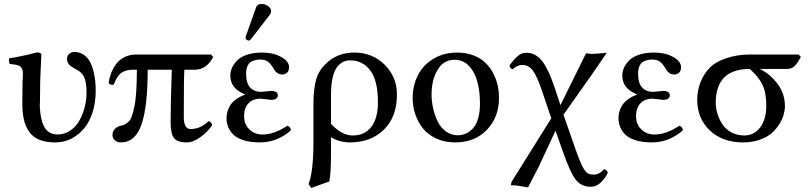

<svg xmlns="http://www.w3.org/2000/svg" viewBox="-20 -703 4046 961"><path d="M459 -249Q459 -189.5 443.4 -140.9Q427.7 -92.3 401.6 -61Q375.5 -29.8 343 -12Q310.5 5.9 274.9 8.8Q269 9.8 255.9 9.8Q209 9.8 176.5 -3.7Q144 -17.1 125.7 -43.7Q107.4 -70.3 99.6 -104.5Q91.8 -138.7 91.8 -185.1Q91.8 -257.8 92.8 -293Q94.2 -306.2 94.2 -317.9V-344.2Q91.3 -362.3 82 -370.1Q71.3 -379.4 28.8 -382.8Q22.9 -400.4 25.9 -411.1Q92.8 -421.4 161.1 -439.9Q171.9 -441.9 174.8 -439Q187 -437.5 187 -429.2Q186 -421.4 186 -407.2Q186 -402.3 184.3 -370.4Q182.6 -338.4 182.1 -320.8Q182.1 -304.7 181.2 -296.9Q181.2 -282.2 180.7 -251Q180.2 -219.7 180.2 -203.1Q179.2 -191.9 179.2 -171.9Q181.6 -105 201.7 -68.1Q221.7 -31.2 267.1 -29.8Q303.2 -29.8 332.3 -49.8Q361.3 -69.8 378.4 -101.3Q395.5 -132.8 404.3 -168Q413.1 -203.1 413.1 -236.8Q413.1 -252.9 412.4 -264.6Q411.6 -276.4 408.9 -291.3Q406.2 -306.2 401.1 -316.9Q396 -327.6 386.5 -337.9Q377 -348.1 363.8 -354Q356.9 -358.9 350.1 -361.8Q344.7 -364.7 331.1 -374Q314.9 -388.7 314.9 -411.1L315.9 -412.1Q315.9 -424.8 326.7 -433.8Q337.4 -442.9 352.1 -442.9Q378.4 -442.9 398.7 -429Q418.9 -415 429.9 -394.8Q440.9 -374.5 447.8 -346.7Q454.6 -318.8 456.8 -295.9Q459 -272.9 459 -249Z M1036.1 -430.2 1046.9 -418Q1033.2 -389.2 1009.5 -371.6Q985.8 -354 955.1 -354H902.8Q899.9 -317.9 899.9 -118.2Q899.9 -57.1 934.1 -57.1Q982.9 -57.1 1023.9 -96.2Q1037.6 -94.7 1042 -77.1Q1022.5 -45.9 985.1 -18.1Q947.8 9.8 915 9.8Q867.7 9.8 850.8 -12Q834 -33.7 834 -91.8Q834 -183.6 839.8 -354H719.2Q719.2 -168.5 688 -79.3Q656.7 9.8 585 9.8Q567.4 9.8 555.2 -0.5Q543 -10.7 543 -28.8Q543 -43.5 553.7 -56.2Q564.5 -68.8 583 -73.2Q596.2 -76.2 603.8 -79.6Q611.3 -83 622.3 -92.8Q633.3 -102.5 639.6 -120.8Q646 -139.2 652.3 -168.5Q658.7 -197.8 661.9 -244.6Q665 -291.5 665 -354H645Q607.4 -354 585.4 -336.9Q563.5 -319.8 549.8 -279.8Q541.5 -276.9 533.2 -280Q524.9 -283.2 523.9 -289.1Q527.3 -313.5 536.1 -336.7Q544.9 -359.9 560.8 -381.8Q576.7 -403.8 603 -417Q629.4 -430.2 663.1 -430.2Z M1113.8 -111.8Q1113.8 -127.4 1117.7 -142.3Q1121.6 -157.2 1131.1 -173.8Q1140.6 -190.4 1159.7 -204.8Q1178.7 -219.2 1206.1 -229V-231Q1169.4 -245.6 1151.1 -268.6Q1132.8 -291.5 1132.8 -326.2Q1132.8 -344.2 1140.9 -362.8Q1148.9 -381.3 1166 -399.4Q1183.1 -417.5 1215.3 -428.7Q1247.6 -439.9 1290 -439.9Q1347.7 -439.9 1387.2 -418Q1426.8 -396 1426.8 -367.2Q1426.8 -347.7 1416.5 -338.9Q1406.2 -330.1 1393.1 -330.1Q1364.3 -330.1 1347.7 -362.8Q1335.9 -382.3 1322 -393.6Q1308.1 -404.8 1283.7 -404.8Q1270.5 -404.8 1260 -402.6Q1249.5 -400.4 1237.5 -394Q1225.6 -387.7 1218.8 -372.3Q1211.9 -356.9 1211.9 -334Q1211.9 -286.1 1232.4 -264.6Q1252.9 -243.2 1286.6 -243.2Q1287.6 -243.2 1311.5 -245.6Q1335.4 -248 1337.9 -248Q1353.5 -248 1362.1 -242.2Q1370.6 -236.3 1370.6 -227.1Q1370.6 -203.1 1336.9 -203.1Q1333.5 -203.1 1312 -206.1Q1290.5 -209 1285.6 -209Q1245.6 -209 1223.6 -185.8Q1201.7 -162.6 1201.7 -121.1Q1201.7 -81.1 1228 -55.4Q1254.4 -29.8 1293.9 -29.8Q1353.5 -29.8 1418.9 -74.2Q1434.6 -67.9 1436 -50.8Q1408.2 -24.9 1367.9 -7.6Q1327.6 9.8 1281.7 9.8Q1233.9 9.8 1199.5 -1Q1165 -11.7 1147.2 -30Q1129.4 -48.3 1121.6 -68.4Q1113.8 -88.4 1113.8 -111.8ZM1290 -683.1Q1306.2 -683.1 1321.5 -672.6Q1336.9 -662.1 1336.9 -647.9Q1336.9 -637.2 1331.1 -629.9L1236.8 -507.8Q1231 -500 1225.6 -500Q1219.7 -500 1214.4 -504.2Q1209 -508.3 1209 -513.2Q1209 -517.1 1210.9 -522.9L1261.7 -666Q1267.6 -683.1 1290 -683.1Z M1871.6 -190.9Q1871.6 -299.3 1833.5 -350.1Q1795.4 -400.9 1732.4 -400.9Q1714.4 -400.9 1699.2 -394Q1684.1 -387.2 1669.2 -369.9Q1654.3 -352.5 1645.5 -316.7Q1636.7 -280.8 1636.7 -229V-83Q1690.9 -24.9 1745.6 -24.9Q1805.7 -24.9 1838.6 -68.1Q1871.6 -111.3 1871.6 -190.9ZM1628.4 205.1 1537.6 237.8 1524.4 217.8Q1548.8 156.2 1548.8 6.8V-185.1Q1548.8 -224.1 1553 -255.6Q1557.1 -287.1 1562.5 -305.9Q1567.9 -324.7 1577.6 -341.6Q1587.4 -358.4 1593.8 -365.7Q1600.1 -373 1610.8 -383.8Q1667 -439.9 1753.4 -439.9Q1844.2 -439.9 1905.5 -378.9Q1966.8 -317.9 1966.8 -230Q1966.8 -117.7 1901.4 -54Q1835.9 9.8 1731.4 9.8Q1679.7 9.8 1636.7 -16.1V64Q1636.7 164.6 1628.4 205.1Z M2045.4 -211.9Q2045.4 -274.4 2071.3 -325.7Q2097.2 -377 2148.7 -408.4Q2200.2 -439.9 2268.6 -439.9Q2311 -439.9 2346.4 -427Q2381.8 -414.1 2405.8 -392.3Q2429.7 -370.6 2446 -341.1Q2462.4 -311.5 2470 -279.3Q2477.5 -247.1 2477.5 -212.9Q2477.5 -116.2 2417 -53.2Q2356.4 9.8 2258.3 9.8Q2207 9.8 2165.5 -8.8Q2124 -27.3 2098.4 -58.6Q2072.8 -89.8 2059.1 -129.2Q2045.4 -168.5 2045.4 -211.9ZM2255.4 -403.8Q2200.2 -403.8 2170.2 -353.3Q2140.1 -302.7 2140.1 -231Q2140.1 -197.3 2147.5 -162.8Q2154.8 -128.4 2169.7 -96.9Q2184.6 -65.4 2211.2 -45.7Q2237.8 -25.9 2271.5 -25.9Q2291.5 -25.9 2310.1 -33.7Q2328.6 -41.5 2345.5 -58.6Q2362.3 -75.7 2372.3 -107.4Q2382.3 -139.2 2382.3 -182.1Q2382.3 -287.6 2347.9 -345.7Q2313.5 -403.8 2255.4 -403.8Z M2691.9 -251Q2668 -321.3 2647.2 -349.6Q2626.5 -377.9 2594.2 -377.9Q2567.9 -377.9 2545.9 -356Q2532.7 -359.9 2530.3 -376Q2552.7 -406.2 2571.8 -422.6Q2590.8 -439 2613.3 -439Q2662.6 -439 2694.8 -395.8Q2727.1 -352.5 2757.3 -261.2L2785.2 -176.8L2913.1 -436Q2933.1 -433.1 2939.9 -433.1Q2950.7 -433.1 2970 -434.6Q2989.3 -436 3003.4 -437.5L3017.1 -439L2943.8 -332L2800.3 -128.9L2862.3 48.8Q2882.3 105.5 2895.8 131.1Q2909.2 156.7 2920.4 163.8Q2931.6 170.9 2952.1 170.9Q2979.5 170.9 3002.9 144Q3017.6 145.5 3022 162.1Q3008.8 190.4 2986.3 211.2Q2963.9 231.9 2937 231.9Q2888.7 231.9 2860.6 194.8Q2832.5 157.7 2796.9 54.2L2760.3 -48.8L2679.2 126L2623 234.9L2563 225.1L2537.1 224.1L2540 208L2739.3 -110.8Z M3075.7 -111.8Q3075.7 -127.4 3079.6 -142.3Q3083.5 -157.2 3093 -173.8Q3102.5 -190.4 3121.6 -204.8Q3140.6 -219.2 3168 -229V-231Q3131.3 -245.6 3113 -268.6Q3094.7 -291.5 3094.7 -326.2Q3094.7 -344.2 3102.8 -362.8Q3110.8 -381.3 3127.9 -399.4Q3145 -417.5 3177.2 -428.7Q3209.5 -439.9 3252 -439.9Q3309.6 -439.9 3349.1 -418Q3388.7 -396 3388.7 -367.2Q3388.7 -347.7 3378.4 -338.9Q3368.2 -330.1 3355 -330.1Q3326.2 -330.1 3309.6 -362.8Q3297.9 -382.3 3283.9 -393.6Q3270 -404.8 3245.6 -404.8Q3232.4 -404.8 3221.9 -402.6Q3211.4 -400.4 3199.5 -394Q3187.5 -387.7 3180.7 -372.3Q3173.8 -356.9 3173.8 -334Q3173.8 -286.1 3194.3 -264.6Q3214.8 -243.2 3248.5 -243.2Q3249.5 -243.2 3273.4 -245.6Q3297.4 -248 3299.8 -248Q3315.4 -248 3324 -242.2Q3332.5 -236.3 3332.5 -227.1Q3332.5 -203.1 3298.8 -203.1Q3295.4 -203.1 3273.9 -206.1Q3252.4 -209 3247.6 -209Q3207.5 -209 3185.5 -185.8Q3163.6 -162.6 3163.6 -121.1Q3163.6 -81.1 3189.9 -55.4Q3216.3 -29.8 3255.9 -29.8Q3315.4 -29.8 3380.9 -74.2Q3396.5 -67.9 3397.9 -50.8Q3370.1 -24.9 3329.8 -7.6Q3289.6 9.8 3243.7 9.8Q3195.8 9.8 3161.4 -1Q3127 -11.7 3109.1 -30Q3091.3 -48.3 3083.5 -68.4Q3075.7 -88.4 3075.7 -111.8Z M3705.6 -24.9Q3753.9 -24.9 3784.7 -65.2Q3815.4 -105.5 3815.4 -174.8Q3815.4 -239.7 3795.9 -279.8Q3776.4 -319.8 3732.4 -357.9Q3562.5 -357.9 3562.5 -188Q3562.5 -161.1 3570.8 -133.8Q3579.1 -106.4 3595.5 -81.3Q3611.8 -56.2 3640.6 -40.5Q3669.4 -24.9 3705.6 -24.9ZM3917.5 -357.9H3782.7Q3834.5 -333 3871.6 -283.4Q3908.7 -233.9 3908.7 -171.9Q3908.7 -151.9 3902.3 -129.2Q3896 -106.4 3880.4 -81.3Q3864.7 -56.2 3841.8 -36.1Q3818.8 -16.1 3781.5 -3.2Q3744.1 9.8 3698.7 9.8Q3596.7 9.8 3533.2 -49.8Q3469.7 -109.4 3469.7 -204.1Q3469.7 -250 3486.6 -292.5Q3503.4 -335 3534.7 -366.2Q3562.5 -394 3616.5 -412.1Q3670.4 -430.2 3735.4 -430.2H3977.5L3988.3 -418Q3971.7 -386.7 3957.3 -372.3Q3942.9 -357.9 3917.5 -357.9Z"/></svg>

Font: Common Serif News
Style: Regular
Weight: 450
Designer: Philipp H. Poll, Khaled Hosny
Foundry: Stefan Peev, Context Ltd.
Version: Version 1.026